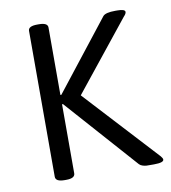

<svg xmlns="http://www.w3.org/2000/svg" viewBox="-66 -589 575 647"><g transform="rotate(-10 221.5 -265.0)"><path d="M103.8 1.6Q72.9 1.6 72.9 -15.5V-514.5Q72.9 -530.7 103.8 -530.7H109.4Q139.5 -530.7 139.5 -514.5V-283.4H142.7L328.6 -520.4Q337.7 -530.7 370.2 -530.7H377.3Q404.3 -530.7 404.3 -521.2Q404.3 -514.9 396 -506.5L206.9 -270.3L436.8 -21Q443.1 -13.5 443.1 -9.1Q443.1 1.6 409.8 1.6H401.1Q389.2 1.6 384.1 1.4Q378.9 1.2 371.4 -1Q363.9 -3.2 359.5 -7.9L142.7 -251.7H139.5V-15.5Q139.5 1.6 109.4 1.6Z"/></g></svg>

Font: Jaldi
Style: Regular
Weight: 400
Designer: Pablo Cosgaya and Nicolas Silva
Foundry: Omnibus-Type
Version: Version 1.001;PS 001.001;hotconv 1.0.70;makeotf.lib2.5.58329